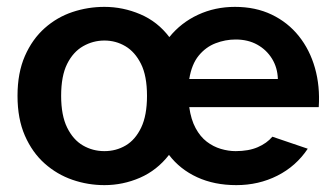

<svg xmlns="http://www.w3.org/2000/svg" viewBox="-20 -527 972 559"><path d="M668 12Q604 12 554 -11Q504 -34 472 -76Q437 -31 387.5 -9.5Q338 12 284 12Q236 12 191 -3.5Q146 -19 110 -51Q74 -83 52.5 -132Q31 -181 31 -248Q31 -315 52.5 -364Q74 -413 110 -445Q146 -477 191 -492Q236 -507 284 -507Q338 -507 388.5 -485.5Q439 -464 473 -419Q507 -461 556.5 -484Q606 -507 664 -507Q724 -507 771 -484.5Q818 -462 850 -422Q882 -382 897 -329Q912 -276 908 -215H531Q536 -179 549.5 -154Q563 -129 582 -114.5Q601 -100 623 -93.5Q645 -87 666 -87Q704 -87 730.5 -98.5Q757 -110 773 -129L876 -94Q842 -43 787.5 -15.5Q733 12 668 12ZM284 -87Q318 -87 346 -103.5Q374 -120 391 -155.5Q408 -191 408 -248Q408 -306 390.5 -341Q373 -376 345 -392.5Q317 -409 284 -409Q251 -409 222 -392.5Q193 -376 175.5 -341Q158 -306 158 -248Q158 -191 175.5 -155.5Q193 -120 221.5 -103.5Q250 -87 284 -87ZM531 -297H789Q788 -330 772 -356Q756 -382 729 -397Q702 -412 666 -412Q636 -412 607.5 -401Q579 -390 558.5 -365Q538 -340 531 -297Z"/></svg>

Font: Atkinson Hyperlegible Next SemiBold
Style: Regular
Weight: 600
Designer: Elliott Scott, Megan Eiswerth, Linus Boman, Theodore Petrosky, Letters from Sweden
Foundry: Applied Design Works, Letters from Sweden
Version: Version 2.001